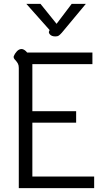

<svg xmlns="http://www.w3.org/2000/svg" viewBox="-20 -971 556 991"><path d="M77 -620Q77 -634 72.5 -642.5Q68 -651 60 -660Q48 -671 51 -681Q56 -694 67 -706Q78 -718 92 -718Q98 -718 106 -713Q114 -708 120 -700H457V-640H147V-397H373V-338H147V-60H466V0H77ZM234 -811 236 -816 116 -951H189L272 -848L350 -951H423L299 -802Q289 -791 283 -787Q277 -783 266 -783Q247 -783 238 -793Q229 -803 234 -811Z"/></svg>

Font: Niramit Light
Style: Regular
Weight: 300
Designer: Katatrad Aksorn Co.,Ltd.
Foundry: Cadson Demak Co.,Ltd.
Version: Version 1.000; ttfautohint (v1.6)